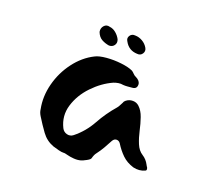

<svg xmlns="http://www.w3.org/2000/svg" viewBox="-66 -454 587 536"><g transform="rotate(15 227.0 -185.5)"><path d="M220 -348Q223 -338 217 -331Q211 -324 201 -325Q189 -328 179.5 -334.5Q170 -341 166 -355Q165 -366 172.5 -373Q180 -380 190 -376Q200 -374 208 -366Q216 -358 220 -348ZM301 -345Q305 -336 299 -328.5Q293 -321 283 -323Q258 -326 248 -349Q243 -358 249 -365.5Q255 -373 265 -371Q276 -370 286 -363Q296 -356 301 -345ZM393 -19Q393 -16 392 -15.5Q391 -15 390 -14Q373 -8 355 -14Q335 -22 322.5 -36.5Q310 -51 301 -69Q297 -76 290 -76.5Q283 -77 278 -70Q271 -59 263 -47.5Q255 -36 245 -25Q240 -20 236 -9Q235 -5 224.5 -0.5Q214 4 209 5Q199 7 187.5 5Q176 3 168 0Q165 -1 162 -2Q159 -3 156 -3Q151 -3 141 -6.5Q131 -10 124 -13Q103 -23 91 -43Q79 -63 68 -85Q63 -95 63 -104Q59 -140 72 -177Q85 -214 111 -243Q137 -272 170 -285Q182 -290 203.5 -290Q225 -290 247 -285.5Q269 -281 281 -274Q284 -272 288 -267Q292 -262 296 -260Q308 -253 309 -243Q309 -228 295 -228Q287 -228 280.5 -228Q274 -228 268 -229Q261 -231 254 -230.5Q247 -230 240 -228Q208 -217 179.5 -192Q151 -167 138 -134.5Q125 -102 138 -69Q142 -59 152 -55.5Q162 -52 171 -58Q201 -78 221.5 -108.5Q242 -139 268 -164Q272 -168 274.5 -172.5Q277 -177 280 -181Q281 -184 283 -185.5Q285 -187 286 -188Q295 -194 306 -193Q317 -192 324 -184Q334 -173 338.5 -155Q343 -137 345.5 -117.5Q348 -98 353.5 -80.5Q359 -63 371 -54Q383 -45 389 -30Q390 -27 391.5 -25Q393 -23 393 -19Z"/></g></svg>

Font: Slackside One
Style: Regular
Weight: 400
Version: Version 1.000